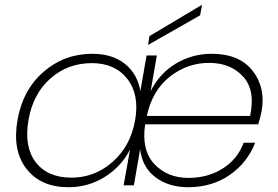

<svg xmlns="http://www.w3.org/2000/svg" viewBox="-20 -775 1163 803"><path d="M854 -512Q764 -512 690.5 -454.5Q617 -397 594 -290H1026Q1049 -397 997 -454.5Q945 -512 854 -512ZM1047 -178Q1015 -95 941 -43.5Q867 8 767 8Q686 8 630.5 -33.5Q575 -75 566 -151L540 0H497L524 -150Q488 -79 419 -35.5Q350 8 266 8Q151 8 91 -68.5Q31 -145 53 -272Q75 -399 162 -474.5Q249 -550 366 -550Q450 -550 502.5 -508Q555 -466 567 -394L593 -543H636L610 -394Q649 -470 717 -510Q785 -550 865 -550Q981 -550 1036.5 -479Q1092 -408 1074 -309Q1067 -277 1060 -255H587Q571 -147 625.5 -89Q680 -31 768 -31Q850 -31 912 -70.5Q974 -110 999 -178ZM279 -32Q376 -32 451 -98Q526 -164 545 -272Q564 -379 512.5 -445Q461 -511 364 -511Q264 -511 191 -447Q118 -383 99 -272Q80 -161 129.5 -96.5Q179 -32 279 -32ZM605 -624 825 -755 817 -711 599 -587Z"/></svg>

Font: Poppins ExtraLight
Style: Italic
Weight: 275
Italic angle: -10°
Designer: Ninad Kale (Devanagari), Jonny Pinhorn (Latin)
Foundry: Indian Type Foundry
Version: Version 3.200;PS 1.000;hotconv 16.6.54;makeotf.lib2.5.65590